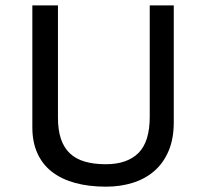

<svg xmlns="http://www.w3.org/2000/svg" viewBox="-20 -682 762 710"><path d="M533.7 -662.1H622.6V-230Q622.6 -168.9 603.5 -124Q584.5 -79.1 550.8 -49.8Q517.1 -20.5 471.2 -6.1Q425.3 8.3 372.1 8.3Q308.1 8.3 257.6 -5.6Q207 -19.5 171.9 -46.9Q136.7 -74.2 118.2 -115.5Q99.6 -156.7 99.6 -210.9V-662.1H194.3V-247.1Q194.3 -201.2 205.3 -168.5Q216.3 -135.7 238.3 -115Q260.3 -94.2 293.5 -84.5Q326.7 -74.7 371.1 -74.7Q450.2 -74.7 491.9 -116.2Q533.7 -157.7 533.7 -250Z"/></svg>

Font: PT Astra Sans
Style: Regular
Weight: 400
Designer: A.Korolkova, I. Chaeva
Foundry: ParaType Ltd
Version: Version 1.001; ttfautohint (v1.6)